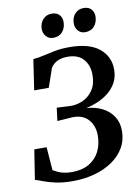

<svg xmlns="http://www.w3.org/2000/svg" viewBox="-103 -1025 797 1100"><g transform="rotate(-10 296.0 -475.0)"><path d="M230 8.5Q173.5 8.5 132 -0.5Q90.5 -9.5 62.2 -20.5Q34 -31.5 16.5 -36.5L43.5 -209H115L125.5 -73.5Q138 -66 153.2 -59Q168.5 -52 188.2 -47.8Q208 -43.5 234 -43.5Q293 -43.5 333.5 -67Q374 -90.5 394.8 -131.5Q415.5 -172.5 415.5 -224.5Q415.5 -280 384.2 -316.2Q353 -352.5 293.5 -352.5L202 -346L211.5 -422L287.5 -418Q326.5 -416.5 362.8 -432.8Q399 -449 422.5 -483.5Q446 -518 446 -571Q446 -628 414.8 -663.2Q383.5 -698.5 323 -698.5Q285 -698.5 260.8 -685.5Q236.5 -672.5 224 -651L186.5 -542H101.5L128 -719.5Q156.5 -721.5 187.8 -729Q219 -736.5 257 -743.8Q295 -751 343 -751Q457.5 -751 515.5 -703.8Q573.5 -656.5 573.5 -581Q573.5 -536.5 555 -503.5Q536.5 -470.5 507.2 -447.8Q478 -425 444 -411Q410 -397 378.5 -390Q430.5 -387 470.5 -366.5Q510.5 -346 533.5 -310.5Q556.5 -275 556.5 -227.5Q556.5 -172 531 -128.5Q505.5 -85 460.2 -54.2Q415 -23.5 356 -7.5Q297 8.5 230 8.5ZM261.5 -819.5Q237 -819.5 221 -837.2Q205 -855 205 -881.5Q206 -915 225.5 -936.2Q245 -957.5 276 -957.5Q305.5 -957.5 320.8 -940.5Q336 -923.5 335.5 -898.5Q335 -864 315.8 -841.8Q296.5 -819.5 261.5 -819.5ZM447.5 -819.5Q422.5 -819.5 406.8 -837.2Q391 -855 391.5 -881.5Q392 -915 411.5 -936.2Q431 -957.5 462 -957.5Q491 -957.5 506.2 -940.5Q521.5 -923.5 521 -898.5Q520.5 -864 501.2 -841.8Q482 -819.5 447.5 -819.5Z"/></g></svg>

Font: Merriweather 36pt SemiBold
Style: Italic
Weight: 600
Italic angle: -7.8°
Version: Version 2.101